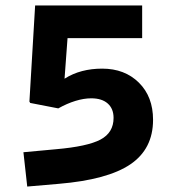

<svg xmlns="http://www.w3.org/2000/svg" viewBox="-20 -675 654 705"><path d="M355 -423Q438 -423 490 -371.5Q542 -320 542 -235Q542 -128 458.5 -71.5Q375 -15 196 0L80 10L66 -116L185 -127Q301 -137 349 -162.5Q397 -188 397 -242Q397 -276 375.5 -295Q354 -314 315 -314Q288 -314 257 -304.5Q226 -295 194 -277L91 -297L88 -302L109 -655H502V-535H228L217 -386Q247 -405 281.5 -414Q316 -423 355 -423Z"/></svg>

Font: Intel One Mono
Style: Bold
Weight: 700
Monospace: yes
Designer: Fred Shallcrass
Foundry: Frere-Jones Type LLC
Version: Version 1.400;hotconv 1.1.0;makeotfexe 2.6.0;FJTRelease1.4